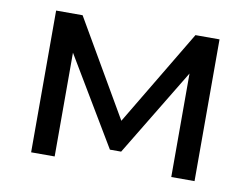

<svg xmlns="http://www.w3.org/2000/svg" viewBox="-63 -618 924 707"><g transform="rotate(10 399.0 -265.0)"><path d="M704 -530V0H617V-387L419 -60H377L181 -388V0H93V-530H192L400 -172L614 -530Z"/></g></svg>

Font: CMG Sans Medium
Style: Regular
Weight: 500
Designer: Julieta Ulanovsky
Foundry: Julieta Ulanovsky
Version: Version 7.200